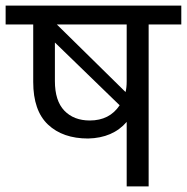

<svg xmlns="http://www.w3.org/2000/svg" viewBox="-42 -662 664 682"><path d="M408 -373V-575H160L404 -335Q408 -351 408 -373ZM153 -511V-374Q153 -304 186.5 -269Q220 -234 277 -234Q347 -234 383 -288ZM602 -642V-575H486V0H408V-229Q359 -172 271 -170Q181 -170 128.5 -219.5Q76 -269 76 -371V-575H-22V-642Z"/></svg>

Font: Hind Regular
Style: Regular
Weight: 400
Designer: Manushi Parikh, Satya Rajpurohit
Foundry: Indian Type Foundry
Version: Version 1.201;PS 1.0;hotconv 1.0.78;makeotf.lib2.5.61930; tt